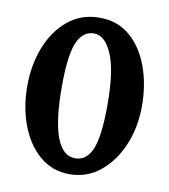

<svg xmlns="http://www.w3.org/2000/svg" viewBox="-73 -666 656 744"><g transform="rotate(10 255.0 -294.0)"><path d="M480.5 -293.9Q480.5 -210 450.9 -139.9Q421.4 -69.8 369.4 -27.6Q317.4 14.6 249 14.6Q181.2 14.6 131.8 -27.6Q82.5 -69.8 55.9 -139.9Q29.3 -210 29.3 -293.9Q29.3 -377.9 57.1 -448.2Q85 -518.6 137 -560.8Q189 -603 260.3 -603Q330.6 -603 379.6 -561.3Q428.7 -519.5 454.6 -449.2Q480.5 -378.9 480.5 -293.9ZM348.1 -275.9Q348.1 -409.7 320.3 -474.4Q292.5 -539.1 249 -539.1Q205.1 -539.1 183.3 -488.3Q161.6 -437.5 161.6 -314.9Q161.6 -49.8 260.3 -49.8Q305.2 -49.8 326.7 -101.1Q348.1 -152.3 348.1 -275.9Z"/></g></svg>

Font: Namdhinggo ExtraBold
Style: Regular
Weight: 800
Designer: Victor Gaultney
Foundry: SIL International
Version: Version 3.001